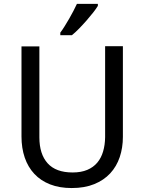

<svg xmlns="http://www.w3.org/2000/svg" viewBox="-20 -951 738 981"><path d="M607.9 -714.8V-252Q607.9 -196.3 591.8 -148.4Q575.7 -100.6 543.2 -65.4Q510.7 -30.3 461.7 -10.3Q412.6 9.8 346.2 9.8Q283.7 9.8 235.8 -9Q188 -27.8 155.5 -62.5Q123 -97.2 106.4 -145.8Q89.8 -194.3 89.8 -253.9V-713.9H181.2V-249Q181.2 -163.6 223.4 -116.7Q265.6 -69.8 351.1 -69.8Q394.5 -69.8 425.8 -83Q457 -96.2 477.1 -120.1Q497.1 -144 506.8 -177.2Q516.6 -210.4 517.1 -250V-714.8ZM288.1 -784.2Q298.8 -798.3 310.3 -816.9Q321.8 -835.4 333.3 -855.2Q344.7 -875 355 -894.8Q365.2 -914.6 373 -931.2H480V-920.9Q472.2 -907.7 456.8 -887.9Q441.4 -868.2 422.6 -846.7Q403.8 -825.2 384 -804.9Q364.3 -784.7 347.2 -771H288.1Z"/></svg>

Font: WenQuanYi Micro Hei
Style: Regular
Weight: 400
Foundry: Ascender Corporation
Version: Version 0.2.0-beta